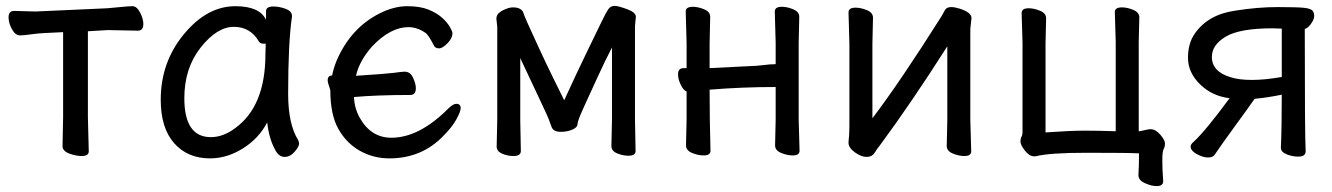

<svg xmlns="http://www.w3.org/2000/svg" viewBox="-20 -513 4515 651"><path d="M257 16Q237 16 214.5 7.5Q192 -1 192 -18L194 -115V-404L132 -401Q109 -400 84.5 -396.5Q60 -393 48 -393Q32 -393 20.5 -414Q9 -435 9 -454Q9 -476 28 -476L100 -474L344 -485Q368 -487 392.5 -489.5Q417 -492 429 -492Q444 -492 455 -470.5Q466 -449 466 -432Q466 -409 448 -409L345 -411L278 -407V-115L281 0Q281 16 257 16Z M695 -48Q737 -48 778 -79Q880 -153 880 -330L881 -365H872Q863 -365 858 -372Q829 -422 773 -422Q716 -422 660.5 -352Q605 -282 605 -180Q605 -48 695 -48ZM692 24Q616 24 570.5 -27.5Q525 -79 525 -175Q525 -302 603.5 -397Q682 -492 778 -492Q860 -492 882 -446V-475Q882 -491 907 -491Q927 -491 948.5 -483Q970 -475 970 -459V-457Q957 -368 957 -195Q957 -92 991 -38Q994 -32 994 -25Q994 -16 979 1.5Q964 19 945 19Q925 19 913 -5Q892 -43 886 -98Q858 -44 804 -10Q750 24 692 24Z M1300 24Q1246 24 1200.5 -1.5Q1155 -27 1127.5 -75.5Q1100 -124 1100 -207Q1091 -234 1091 -240Q1091 -257 1106 -257Q1111 -282 1122 -309Q1170 -419 1268 -468Q1316 -492 1361 -492Q1405 -492 1434 -480Q1463 -468 1480.5 -451.5Q1498 -435 1506 -420.5Q1514 -406 1514 -401Q1514 -383 1497 -366Q1480 -349 1469 -349Q1457 -349 1452 -357Q1433 -395 1422 -402Q1394 -421 1365 -421Q1304 -421 1242 -356Q1198 -306 1187 -256Q1294 -263 1315 -266Q1344 -270 1352 -270Q1371 -270 1380.5 -249.5Q1390 -229 1390 -214Q1390 -191 1371 -191Q1258 -191 1180 -184Q1182 -146 1199 -115Q1237 -46 1307 -46Q1401 -46 1499 -144Q1516 -161 1527 -161Q1542 -161 1542 -146Q1542 -135 1527.5 -108.5Q1513 -82 1483 -52Q1410 24 1300 24Z M1721 16Q1701 16 1682.5 8Q1664 0 1664 -16L1666 -106V-422L1663 -450L1664 -457Q1667 -469 1686 -478.5Q1705 -488 1719 -488Q1734 -488 1743 -483Q1752 -478 1754.5 -469.5Q1757 -461 1769.5 -433Q1782 -405 1806.5 -352Q1831 -299 1855 -250Q1879 -201 1893 -173Q1934 -263 1971.5 -340Q2009 -417 2021.5 -443Q2034 -469 2042 -481Q2050 -493 2064 -493Q2076 -493 2106 -482Q2136 -471 2136 -456L2133 -425V-106L2135 -1Q2135 15 2111 15Q2092 15 2072.5 7Q2053 -1 2053 -18L2055 -106V-352Q2032 -308 2008.5 -256.5Q1985 -205 1961.5 -154Q1938 -103 1938 -92Q1938 -81 1920.5 -73.5Q1903 -66 1881 -66Q1856 -66 1850 -83L1843 -102Q1840 -113 1804 -188.5Q1768 -264 1744 -316V-106L1746 -1Q1746 16 1721 16Z M2668 14Q2649 14 2628.5 5.5Q2608 -3 2608 -20L2610 -108V-218Q2497 -218 2386 -209Q2386 -109 2389 -2Q2389 14 2366 14Q2347 14 2326.5 5.5Q2306 -3 2306 -20L2308 -108V-203Q2298 -206 2288.5 -225Q2279 -244 2279 -261Q2279 -282 2298 -282H2308V-367L2305 -474Q2305 -490 2329 -490Q2347 -490 2367.5 -481.5Q2388 -473 2388 -456L2386 -367V-282L2546 -290Q2560 -291 2575 -293Q2590 -295 2600 -295Q2610 -295 2610 -296V-367L2607 -474Q2607 -490 2631 -490Q2649 -490 2669.5 -481.5Q2690 -473 2690 -456L2688 -367V-108L2691 -2Q2691 14 2668 14Z M2918 19Q2900 19 2878.5 3.5Q2857 -12 2857 -29V-31Q2860 -58 2860 -86V-364L2857 -471Q2857 -487 2881 -487Q2899 -487 2919.5 -478.5Q2940 -470 2940 -453L2938 -364V-112Q3031 -234 3173 -459Q3178 -467 3183.5 -478Q3189 -489 3205 -489Q3217 -489 3233 -484Q3274 -471 3274 -452L3270 -415V-106L3273 0Q3273 16 3250 16Q3231 16 3210.5 7.5Q3190 -1 3190 -18L3192 -106V-356Q3069 -163 2964 -21Q2954 -9 2945.5 5Q2937 19 2918 19Z M3902 118Q3884 118 3862 108Q3840 98 3840 81V80Q3842 46 3842 7Q3812 5 3662 5Q3539 5 3491 17H3486Q3470 17 3455 -2.5Q3440 -22 3440 -33Q3440 -44 3443.5 -49.5Q3447 -55 3447 -65V-367L3444 -469Q3444 -485 3468 -485Q3486 -485 3506.5 -476.5Q3527 -468 3527 -451L3525 -367V-64Q3609 -70 3657 -70Q3705 -70 3763 -68V-370L3760 -472Q3760 -488 3784 -488Q3802 -488 3822.5 -479.5Q3843 -471 3843 -454L3841 -370V-68Q3846 -68 3858 -71Q3870 -74 3879 -75H3881Q3898 -75 3914 -56.5Q3930 -38 3930 -27Q3930 -15 3925.5 -7.5Q3921 0 3921 31Q3921 64 3924 101Q3924 118 3902 118Z M4225 -242Q4269 -242 4326 -252V-416L4294 -417Q4184 -417 4136.5 -389Q4089 -361 4089 -320Q4089 -270 4153 -251Q4181 -242 4225 -242ZM4076 21Q4059 21 4038 9.5Q4017 -2 4017 -16Q4017 -24 4027 -32Q4069 -71 4149 -180Q4090 -187 4049 -227Q4008 -267 4008 -317Q4008 -366 4031 -399Q4076 -464 4169 -477Q4244 -489 4312 -489Q4379 -489 4401.5 -486.5Q4424 -484 4430 -477Q4436 -470 4436 -459Q4436 -447 4424.5 -431.5Q4413 -416 4404 -415Q4404 -51 4407 0Q4407 18 4382 18Q4361 18 4342 10Q4323 2 4323 -12V-13Q4326 -79 4326 -192Q4278 -182 4234 -178Q4208 -141 4164.5 -81.5Q4121 -22 4099 11Q4093 21 4076 21Z"/></svg>

Font: LXGW WenKai Lite Medium
Style: Regular
Weight: 500
Designer: LXGW / Fontworks Inc.
Foundry: LXGW / Fontworks Inc.
Version: Version 1.511; March 25, 2025